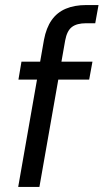

<svg xmlns="http://www.w3.org/2000/svg" viewBox="-20 -740 410 760"><path d="M52 0 154 -582Q163 -630 184.5 -660.5Q206 -691 240.5 -705.5Q275 -720 321 -720H370L357 -648H321Q284 -648 264.5 -633Q245 -618 238 -580L136 0ZM53 -425 65 -496H346L333 -425Z"/></svg>

Font: DM Sans 24pt
Style: Italic
Weight: 400
Italic angle: -10°
Designer: Colophon Foundry, Jonny Pinhorn
Foundry: Colophon Foundry
Version: Version 4.004;gftools[0.9.30]